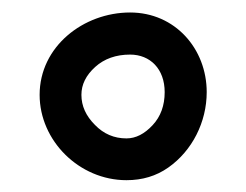

<svg xmlns="http://www.w3.org/2000/svg" viewBox="-20 -347 400 312"><path d="M44.4 -192.9C44.4 -118.2 108.9 -54.2 185.5 -54.2C211.4 -54.2 233.9 -61 253.4 -74.7C292.5 -102.1 315.9 -148.9 315.9 -197.3C315.9 -267.6 264.6 -326.7 191.4 -326.7C115.7 -326.7 44.4 -271.5 44.4 -192.9ZM112.3 -192.9C112.3 -209.5 119.6 -224.6 134.8 -238.3C149.4 -251.5 168.5 -258.3 191.4 -258.3C224.1 -258.3 247.6 -234.9 247.6 -197.3C247.6 -175.8 241.2 -157.7 228 -143.6C214.8 -129.4 200.7 -122.1 185.5 -122.1C165.5 -122.1 148.4 -129.4 134.3 -144C119.6 -158.7 112.3 -174.8 112.3 -192.9Z"/></svg>

Font: Mikhak Medium
Style: Regular
Weight: 500
Designer: Amin Abedi
Version: Version 3.2